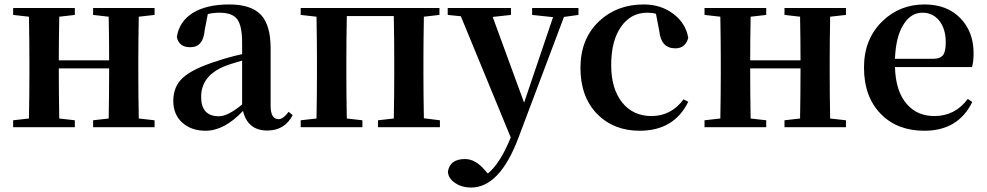

<svg xmlns="http://www.w3.org/2000/svg" viewBox="-20 -571 4431 862"><path d="M603 -496Q601 -382 601 -300V-235Q601 -153 603 -39L674 -31V0H398V-31L468 -39Q470 -153 470 -264H244Q244 -153 246 -39L316 -31V0H39V-31L110 -39Q112 -153 112 -235V-300Q112 -382 110 -496L39 -504V-535H316V-504L246 -496Q244 -384 244 -300H470Q470 -386 468 -496L398 -504V-535H674V-504Z M1067 -299Q1005 -281 992 -275Q883 -232 883 -136Q883 -49 963 -49Q1003 -49 1067 -102ZM1294 -54Q1258 15 1180 15Q1092 15 1071 -73Q987 16 903 16Q839 16 799 -20Q758 -56 758 -118Q758 -182 800 -221Q845 -263 958 -298Q1005 -314 1067 -328V-379Q1067 -457 1044 -486Q1022 -514 965 -514Q940 -514 913 -508L899 -436Q893 -359 834 -359Q783 -359 774 -405Q784 -473 844 -512Q906 -551 1009 -551Q1107 -551 1151 -505Q1195 -459 1195 -354V-96Q1195 -36 1231 -36Q1251 -36 1276 -69Z M1955 -31V0H1677V-31L1748 -39Q1750 -153 1750 -235V-300Q1750 -385 1748 -499H1537Q1535 -385 1535 -300V-235Q1535 -153 1537 -39L1607 -31V0H1330V-31L1401 -39Q1403 -153 1403 -235V-300Q1403 -382 1401 -496L1330 -504V-535H1953V-504L1883 -496Q1881 -382 1881 -300V-235Q1881 -154 1883 -40Z M2577 -504 2512 -495 2307 49Q2223 271 2095 271Q2054 271 2024 251Q1992 230 1991 199Q2000 143 2068 143Q2114 143 2156 192L2170 208Q2226 163 2273 46L2049 -498L1990 -504V-535H2274V-504L2192 -495L2333 -110L2463 -494L2369 -504V-535H2577Z M2925 -509Q2909 -514 2886 -514Q2813 -514 2769 -452Q2724 -389 2724 -279Q2724 -172 2774 -110Q2823 -50 2905 -50Q2993 -50 3049 -125L3070 -114Q3006 16 2852 16Q2736 16 2662 -58Q2586 -136 2586 -266Q2586 -397 2670 -476Q2750 -551 2870 -551Q2948 -551 3004 -508Q3059 -466 3070 -401Q3057 -354 3012 -354Q2948 -354 2940 -431Z M3707 -496Q3705 -382 3705 -300V-235Q3705 -153 3707 -39L3778 -31V0H3502V-31L3572 -39Q3574 -153 3574 -264H3348Q3348 -153 3350 -39L3420 -31V0H3143V-31L3214 -39Q3216 -153 3216 -235V-300Q3216 -382 3214 -496L3143 -504V-535H3420V-504L3350 -496Q3348 -384 3348 -300H3574Q3574 -386 3572 -496L3502 -504V-535H3778V-504Z M4169 -307Q4202 -307 4215 -325Q4226 -341 4226 -381Q4226 -441 4197 -478Q4168 -514 4122 -514Q4071 -514 4039 -465Q4002 -411 3998 -307ZM3998 -270Q4001 -160 4052 -103Q4098 -50 4175 -50Q4268 -50 4325 -127L4345 -113Q4282 16 4130 16Q4009 16 3936 -58Q3859 -135 3859 -268Q3859 -397 3943 -477Q4020 -551 4131 -551Q4232 -551 4292 -489Q4351 -428 4351 -332Q4351 -294 4344 -270Z"/></svg>

Font: Source Han Serif JP
Style: Bold
Weight: 700
Designer: Ryoko NISHIZUKA  (kana & ideographs); Frank Grießhammer (Latin, Greek & Cyrillic); Wenlong ZHANG  (bopomofo); Sandoll Co
Foundry: Adobe Systems Incorporated
Version: Version 1.000;PS 1;hotconv 16.6.53;makeotf.lib2.5.65590